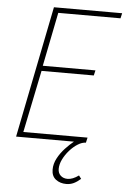

<svg xmlns="http://www.w3.org/2000/svg" viewBox="-59 -702 632 959"><g transform="rotate(5 257.0 -223.0)"><path d="M310 214Q279 214 257.5 197.5Q236 181 236 148Q236 119 251 91Q266 63 288 39.5Q310 16 330 0H40L172 -660H514L508 -634H196L142 -364H406L400 -338H138L74 -26H396L390 0Q371 0 349.5 13.5Q328 27 309 48.5Q290 70 278 94.5Q266 119 266 142Q266 163 279.5 175.5Q293 188 314 188Q340 188 370 166L382 182Q364 198 347 206Q330 214 310 214Z"/></g></svg>

Font: Source Sans 3
Style: Italic
Weight: 200
Italic angle: -11°
Designer: Paul D. Hunt
Foundry: Adobe
Version: Version 3.046;hotconv 1.0.118;makeotfexe 2.5.65603